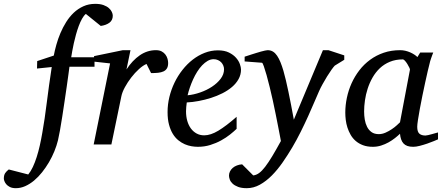

<svg xmlns="http://www.w3.org/2000/svg" viewBox="-150 -757 2318 1006"><path d="M440.9 -674.8Q440.9 -650.9 423.3 -637.9Q405.8 -625 377.9 -621.1L299.8 -684.1Q289.1 -675.3 279.8 -658.7Q270.5 -642.1 262.7 -621.1Q254.9 -600.1 248.3 -576.4Q241.7 -552.7 236.8 -530.5Q231.9 -508.3 228.5 -489Q225.1 -469.7 223.1 -457H345.2V-407.2H213.9Q212.4 -396 208.7 -368.2Q205.1 -340.3 199.7 -303.7Q194.3 -267.1 188.2 -225.3Q182.1 -183.6 176 -144.8Q169.9 -106 164.1 -73.2Q158.2 -40.5 153.8 -22Q147 5.9 135 35.4Q123 64.9 106.7 92.8Q90.3 120.6 70.6 145.5Q50.8 170.4 28.6 189Q6.3 207.5 -17.8 218.3Q-42 229 -66.9 229Q-85.9 229 -98.4 222.7Q-110.8 216.3 -117.7 207.8Q-124.5 199.2 -127.2 191.2Q-129.9 183.1 -129.9 179.2Q-129.9 160.2 -122.6 149.7Q-115.2 139.2 -104 130.9L-2 157.2Q11.2 141.1 22.2 117.7Q33.2 94.2 42.2 65.9Q51.3 37.6 58.6 5.1Q65.9 -27.3 71.8 -62Q84.5 -132.8 95.2 -220Q106 -307.1 121.1 -405.8L43.9 -397.9L44.9 -437L131.8 -465.8Q136.7 -492.2 145.3 -522.7Q153.8 -553.2 166.5 -583.3Q179.2 -613.3 196.5 -641.1Q213.9 -668.9 236.3 -690.2Q258.8 -711.4 286.9 -724.1Q314.9 -736.8 349.1 -736.8Q374.5 -736.8 392.1 -730.5Q409.7 -724.1 420.4 -714.6Q431.2 -705.1 436 -694.3Q440.9 -683.6 440.9 -674.8Z M731 -426.8Q731 -409.2 724.6 -398.7Q718.3 -388.2 706.5 -382.8Q694.8 -377.4 678.5 -375.7Q662.1 -374 641.6 -374L617.7 -421.9Q599.1 -414.1 577.9 -394.8Q556.6 -375.5 537.6 -350.8Q518.6 -326.2 504.4 -300Q490.2 -273.9 485.8 -252L433.6 0H340.8L426.8 -424.8L342.8 -434.1V-462.9L493.7 -494.1H533.7L512.7 -393.1Q543.5 -440.4 582.5 -467.3Q621.6 -494.1 667 -494.1Q685.1 -494.1 697.3 -487.5Q709.5 -481 717 -470.7Q724.6 -460.4 727.8 -448.7Q731 -437 731 -426.8Z M1023.9 -394Q1023.9 -403.8 1020 -413.3Q1016.1 -422.9 1009.3 -430.2Q1002.4 -437.5 992.2 -442.1Q981.9 -446.8 969.7 -446.8Q953.1 -446.8 938 -438Q922.9 -429.2 908.9 -414.6Q895 -399.9 883.1 -380.9Q871.1 -361.8 861.6 -340.8Q852.1 -319.8 844.7 -298.3Q837.4 -276.9 833 -257.8Q864.7 -260.7 898.7 -272.5Q932.6 -284.2 960.4 -302.5Q988.3 -320.8 1006.1 -344.2Q1023.9 -367.7 1023.9 -394ZM1112.8 -393.1Q1112.8 -365.7 1100.1 -342.8Q1087.4 -319.8 1065.7 -301.3Q1043.9 -282.7 1015.4 -268.3Q986.8 -253.9 955.3 -243.9Q923.8 -233.9 891.1 -227.8Q858.4 -221.7 828.6 -220.2Q827.1 -210.4 825.9 -196.8Q824.7 -183.1 824.7 -173.8Q824.7 -146.5 831.3 -123.5Q837.9 -100.6 850.3 -83.7Q862.8 -66.9 880.4 -57.4Q897.9 -47.9 919.9 -47.9Q953.6 -47.9 994.1 -72.3Q1034.7 -96.7 1089.8 -145V-82Q1075.7 -68.4 1055.2 -52Q1034.7 -35.6 1008.5 -21.2Q982.4 -6.8 951.7 2.7Q920.9 12.2 886.7 12.2Q871.6 12.2 853.8 9.3Q835.9 6.3 818.4 -1.2Q800.8 -8.8 784.4 -22Q768.1 -35.2 755.6 -55.4Q743.2 -75.7 735.6 -103.8Q728 -131.8 728 -169.9Q728 -209.5 737.5 -248.8Q747.1 -288.1 764.4 -324Q781.7 -359.9 806.2 -390.9Q830.6 -421.9 859.9 -444.6Q889.2 -467.3 922.6 -480.2Q956.1 -493.2 991.7 -493.2Q1026.4 -493.2 1049.6 -481.7Q1072.8 -470.2 1086.9 -454.1Q1101.1 -438 1106.9 -420.9Q1112.8 -403.8 1112.8 -393.1Z M1604 -413.1Q1598.1 -407.2 1586.9 -391.6Q1575.7 -376 1563.7 -356.4Q1551.8 -336.9 1540.3 -316.2Q1528.8 -295.4 1522 -279.8Q1511.2 -255.9 1496.8 -221.7Q1482.4 -187.5 1464.6 -148.2Q1446.8 -108.9 1425.8 -66.7Q1404.8 -24.4 1380.9 16.1Q1357.4 55.7 1330.8 94Q1304.2 132.3 1274.4 162.4Q1244.6 192.4 1211.7 210.7Q1178.7 229 1143.1 229Q1115.7 229 1097.7 222.2Q1079.6 215.3 1068.8 205.3Q1058.1 195.3 1054 183.8Q1049.8 172.4 1049.8 163.1Q1049.8 151.9 1054.9 141.4Q1060.1 130.9 1069.3 122.8Q1078.6 114.7 1091.3 109.9Q1104 105 1118.7 104L1176.8 162.1Q1192.4 160.6 1207.5 149.7Q1222.7 138.7 1239.5 116.7Q1256.3 94.7 1276.4 61.5Q1296.4 28.3 1321.8 -18.1Q1320.8 -23.9 1316.9 -44.2Q1313 -64.5 1307.4 -93.5Q1301.8 -122.6 1294.7 -157.7Q1287.6 -192.9 1279.8 -229Q1272 -264.2 1263.4 -299.6Q1254.9 -335 1246.8 -363.3Q1238.8 -391.6 1232.4 -409.7Q1226.1 -427.7 1222.7 -428.2L1131.8 -435.1V-460L1145.5 -464.4Q1155.3 -467.8 1167 -471.4Q1178.7 -475.1 1191.9 -479.2Q1205.1 -483.4 1216.8 -486.6Q1228.5 -489.7 1238 -491.9Q1247.6 -494.1 1252 -494.1Q1268.1 -494.1 1280.3 -486.6Q1292.5 -479 1302 -464.8Q1311.5 -450.7 1319.6 -430.9Q1327.6 -411.1 1335 -386.2Q1347.7 -341.8 1361.3 -276.1Q1375 -210.4 1389.6 -129.9L1542 -494.1H1570.8L1653.8 -466.8V-443.8Z M1998 -392.1Q1998.5 -394.5 1994.4 -403.3Q1990.2 -412.1 1984.4 -421.6Q1978.5 -431.2 1971.9 -438.5Q1965.3 -445.8 1960.9 -445.8Q1922.9 -445.8 1892.8 -433.3Q1862.8 -420.9 1840.3 -399.7Q1817.9 -378.4 1802 -350.6Q1786.1 -322.8 1776.4 -292.5Q1766.6 -262.2 1762.2 -231.4Q1757.8 -200.7 1757.8 -172.9Q1757.8 -151.9 1761.2 -130.9Q1764.6 -109.9 1773.2 -92.8Q1781.7 -75.7 1796.6 -64.9Q1811.5 -54.2 1835 -54.2Q1852.5 -54.2 1870.1 -62Q1887.7 -69.8 1902.8 -80.1Q1918 -90.3 1929.2 -100.6Q1940.4 -110.8 1945.8 -116.2ZM2145 -26.9Q2139.2 -24.4 2123.5 -17.8Q2107.9 -11.2 2088.6 -4.6Q2069.3 2 2049.6 7.1Q2029.8 12.2 2015.1 12.2Q1997.1 12.2 1984.6 7.8Q1972.2 3.4 1964.1 -5.4Q1956.1 -14.2 1951.7 -26.9Q1947.3 -39.6 1945.8 -56.2Q1934.6 -45.4 1919.4 -33.4Q1904.3 -21.5 1886 -11.2Q1867.7 -1 1846.9 5.6Q1826.2 12.2 1803.7 12.2Q1774.4 12.2 1752.2 3.9Q1730 -4.4 1713.9 -18.3Q1697.8 -32.2 1687.3 -50.5Q1676.8 -68.8 1670.4 -88.6Q1664.1 -108.4 1661.6 -128.7Q1659.2 -148.9 1659.2 -167Q1659.2 -205.6 1667.5 -244.9Q1675.8 -284.2 1692.1 -320.6Q1708.5 -356.9 1732.9 -388.7Q1757.3 -420.4 1789.3 -443.8Q1821.3 -467.3 1860.6 -480.7Q1899.9 -494.1 1946.8 -494.1Q1960.4 -494.1 1973.9 -491Q1987.3 -487.8 1999 -482.7Q2010.7 -477.5 2020.5 -471.2Q2030.3 -464.8 2037.1 -458L2051.8 -481.9H2120.1Q2117.7 -476.1 2114.7 -468Q2111.8 -460 2108.9 -451.7Q2106 -443.4 2103.8 -436Q2101.6 -428.7 2101.1 -424.8Q2097.7 -411.6 2091.3 -385Q2085 -358.4 2077.9 -325.2Q2070.8 -292 2063.2 -255.6Q2055.7 -219.2 2049.8 -186.8Q2043.9 -154.3 2040 -129.2Q2036.1 -104 2036.1 -92.8Q2036.1 -66.4 2047.4 -56.6Q2058.6 -46.9 2079.1 -46.9Q2084 -46.9 2093.5 -49.1Q2103 -51.3 2113.3 -54.2Q2123.5 -57.1 2132.3 -59.6Q2141.1 -62 2145 -63Z"/></svg>

Font: Charis SIL Afr
Style: Italic
Weight: 400
Italic angle: -11°
Foundry: SIL International
Version: Version 5.000